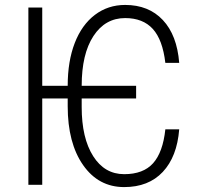

<svg xmlns="http://www.w3.org/2000/svg" viewBox="-20 -741 811 770"><path d="M149.4 -397H251.5Q251.5 -495.6 279.8 -568.6Q308.1 -641.6 360.6 -681.4Q413.1 -721.2 481.9 -721.2Q576.2 -721.2 633.1 -660.6Q689.9 -600.1 698.7 -488.8H643.1Q632.3 -581.5 592.8 -625Q553.2 -668.5 481.9 -668.5Q401.9 -668.5 354.7 -596.4Q307.6 -524.4 307.6 -397H525.9V-346.2H307.6V-311.5Q307.6 -187.5 353.5 -115Q399.4 -42.5 478 -42.5Q554.7 -42.5 594 -86.4Q633.3 -130.4 643.1 -222.2H698.7Q689.9 -112.3 632.8 -51.5Q575.7 9.3 478 9.3Q375 9.3 313.2 -79.1Q251.5 -167.5 251.5 -314.9V-346.2H149.4V0H93.8V-710.9H149.4Z"/></svg>

Font: MAUL Condensed Light
Style: Light
Weight: 300
Designer: MAUL
Version: Version 2.137; 2017; ttfautohint (v1.8.3)